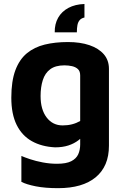

<svg xmlns="http://www.w3.org/2000/svg" viewBox="-20 -734 633 976"><path d="M259.9 15Q191.3 11.5 141.5 -16.6Q91.7 -44.6 64.6 -99.3Q37.5 -154.1 37.5 -237.4Q37.5 -321.3 58 -376.6Q78.6 -431.8 116.5 -463.1Q154.4 -494.4 207.3 -507.4Q260.3 -520.3 325.1 -520.3Q388.2 -520.3 434.9 -504.3Q481.6 -488.3 507.7 -458.2Q533.8 -428 533.8 -383.7V6.3Q533.8 59.4 516.8 99.5Q499.7 139.6 466.4 167.2Q433.1 194.7 385.4 208.6Q337.6 222.5 275.5 222.5Q209.4 222.5 161.8 213.1Q114.3 203.7 88.7 190.4V58.7Q104 65.5 132.9 75.2Q161.8 84.9 197.8 91.7Q233.9 98.5 269.6 98.5Q316.6 98.5 342.1 85.5Q367.6 72.5 377.6 50.4Q387.6 28.4 387.6 -0.1V-81.5L417.5 -60.7Q401.3 -38.1 378.9 -21.1Q356.6 -4 327.3 5.5Q298 15 259.9 15ZM298.4 -96.5Q324.1 -96.5 346.3 -102.2Q368.5 -107.9 387.6 -118.9V-350.6Q387.6 -372.3 375.9 -382.9Q364.3 -393.6 346 -397.7Q327.7 -401.8 307.5 -401.8Q261.8 -401.8 235.3 -382Q208.8 -362.3 197.6 -326.8Q186.3 -291.4 186.3 -245.8Q186.3 -177.1 217.1 -136.8Q247.9 -96.5 298.4 -96.5ZM409.3 -713.7V-645Q393.4 -641.5 384.9 -631.5Q376.4 -621.4 373.6 -606.2Q370.7 -591 370.7 -569.7H258.2Q257.5 -612.1 275.6 -643.9Q293.7 -675.6 327.9 -693.9Q362.1 -712.2 409.3 -713.7Z"/></svg>

Font: Maven Pro
Style: Regular
Weight: 400
Designer: Joe Prince
Foundry: Joe Prince
Version: Version 2.103